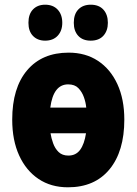

<svg xmlns="http://www.w3.org/2000/svg" viewBox="-20 -787 581 817"><path d="M509 -278Q509 -143 446 -66.5Q383 10 269 10Q197 10 144 -25.5Q91 -61 61.5 -125.5Q32 -190 32 -278Q32 -413 95.5 -488Q159 -563 272 -563Q344 -563 397 -528Q450 -493 479.5 -429Q509 -365 509 -278ZM270 -428Q207 -428 194 -329H347Q345 -351 337 -373.5Q329 -396 313.5 -412Q298 -428 270 -428ZM271 -125Q303 -125 321 -149.5Q339 -174 346 -220H195Q198 -200 206 -177.5Q214 -155 229.5 -140Q245 -125 271 -125ZM101 -690Q101 -727 120.5 -747Q140 -767 172 -767Q206 -767 225.5 -746Q245 -725 245 -690Q245 -656 225.5 -635Q206 -614 172 -614Q140 -614 120.5 -634Q101 -654 101 -690ZM294 -690Q294 -727 313.5 -747Q333 -767 366 -767Q401 -767 420 -746Q439 -725 439 -690Q439 -656 420 -635Q401 -614 366 -614Q332 -614 313 -634.5Q294 -655 294 -690Z"/></svg>

Font: Noto Sans ExtraCondensed Black
Style: Regular
Weight: 900
Width: 2
Designer: Monotype Design Team
Foundry: Monotype Imaging Inc.
Version: Version 2.013; ttfautohint (v1.8.4.7-5d5b)